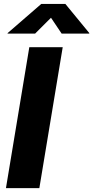

<svg xmlns="http://www.w3.org/2000/svg" viewBox="-20 -971 481 991"><path d="M303.7 -727.5 183.1 0H10.7L131.3 -727.5ZM161.1 -797.4H19L19.5 -800.3L192.9 -950.7H317.4L440.9 -800.3L440.4 -797.4H298.3L243.2 -879.4Z"/></svg>

Font: Inter 16pt ExtraBold
Style: Italic
Weight: 800
Italic angle: -9.3988°
Version: Version 4.001;git-66647c0bb